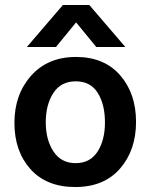

<svg xmlns="http://www.w3.org/2000/svg" viewBox="-20 -744 605 772"><path d="M205 -555H88L233 -724H339L484 -555H367L286 -654ZM284.5 -417Q225 -417 194.5 -370Q164 -323 164 -252.5Q164 -182 195 -135Q226 -88 284 -88Q342 -88 372 -134Q402 -180 402 -252Q402 -324 373 -370.5Q344 -417 284.5 -417ZM285.5 -515Q399 -515 463 -441.5Q527 -368 527 -254Q527 -140 462.5 -66Q398 8 282.5 8Q167 8 102.5 -64Q38 -136 38 -250Q38 -364 105 -439.5Q172 -515 285.5 -515Z"/></svg>

Font: Hind Kochi SemiBold
Style: Regular
Weight: 600
Designer: Dhruvi Tolia
Foundry: Indian Type Foundry
Version: Version 0.702;PS 1.0;hotconv 1.0.81;makeotf.lib2.5.63406